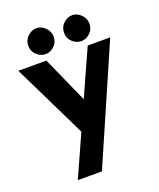

<svg xmlns="http://www.w3.org/2000/svg" viewBox="-151 -707 835 1009"><g transform="rotate(-20 267.0 -202.5)"><path d="M524 -437 242 210H107L212 -23L10 -437H167L282 -179L398 -437ZM176 -615Q202 -615 224 -593.5Q246 -572 246 -542Q246 -511 224 -490.5Q202 -470 176 -470Q148 -470 126 -490.5Q104 -511 104 -542Q104 -573 126 -594Q148 -615 176 -615ZM376 -615Q402 -615 424 -593.5Q446 -572 446 -542Q446 -511 424 -490.5Q402 -470 376 -470Q348 -470 326 -490.5Q304 -511 304 -542Q304 -573 326 -594Q348 -615 376 -615Z"/></g></svg>

Font: Josefin Sans
Style: Bold
Weight: 700
Designer: Santiago Orozco
Foundry: Typemade
Version: Version 2.000